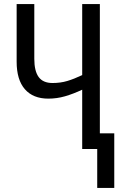

<svg xmlns="http://www.w3.org/2000/svg" viewBox="-20 -734 604 946"><path d="M472 -714V-77H543V192H459V0H385V-292Q340 -271 300 -259.5Q260 -248 218 -248Q143 -248 102.5 -294.5Q62 -341 62 -430V-714H149V-444Q149 -384 170.5 -354.5Q192 -325 239 -325Q278 -325 311.5 -335Q345 -345 385 -364V-714Z"/></svg>

Font: Noto Sans Display Condensed
Style: Regular
Weight: 400
Width: 3
Designer: Monotype Design Team
Foundry: Monotype Imaging Inc.
Version: Version 2.003